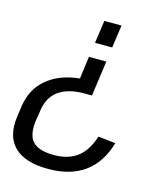

<svg xmlns="http://www.w3.org/2000/svg" viewBox="-114 -617 716 863"><g transform="rotate(15 244.5 -186.0)"><path d="M4 -73Q9 -108 23 -138Q37 -168 60 -191Q83 -214 114 -230.5Q145 -247 184.5 -255.5Q224 -264 270 -264L221 -232L239 -366H320L297 -202H262Q185 -202 141.5 -170Q98 -138 90 -74L82 -23Q77 19 87 46.5Q97 74 125 87.5Q153 101 200 101Q268 101 310 68.5Q352 36 373 -31L454 -22Q426 73 360.5 120.5Q295 168 191 168Q84 168 34 119Q-16 70 -3 -23ZM249 -434 264 -540H344L329 -434Z"/></g></svg>

Font: Pathway Extreme SemiCondensed
Style: Italic
Weight: 400
Width: 4
Italic angle: -8°
Version: Version 1.001;gftools[0.9.26]